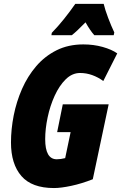

<svg xmlns="http://www.w3.org/2000/svg" viewBox="-20 -951 619 981"><path d="M255.9 9.8Q142.6 9.8 89.4 -51.5Q36.1 -112.8 36.1 -223.1Q36.1 -290.5 50 -361.1Q64 -431.6 92.5 -496.6Q121.1 -561.5 165 -612.8Q209 -664.1 269 -694.1Q329.1 -724.1 405.8 -724.1Q458 -724.1 504.4 -711.2Q550.8 -698.2 579.1 -678.2L507.8 -537.1Q481 -556.6 450.9 -567.4Q420.9 -578.1 389.2 -578.1Q348.6 -578.1 315.7 -545.7Q282.7 -513.2 259.3 -461.7Q235.8 -410.2 223.4 -351.3Q210.9 -292.5 210.9 -240.2Q210.9 -137.2 270 -137.2Q290.5 -137.2 313 -143.1L340.8 -275.9H272L300.8 -418H535.2L454.1 -35.2Q397 -12.7 344.2 -1.5Q291.5 9.8 255.9 9.8ZM242.7 -771 244.6 -783.2Q276.9 -816.4 306.6 -853.5Q336.4 -890.6 364.7 -931.2H509.8Q516.6 -901.9 532.7 -859.4Q548.8 -816.9 564 -785.2L561 -771H461.9Q439.9 -795.9 417 -836.9Q395 -814.5 377.7 -798.1Q360.4 -781.7 346.7 -771Z"/></svg>

Font: Open Sans Condensed ExtraBold
Style: Italic
Weight: 800
Width: 3
Italic angle: -12°
Designer: Monotype Design Team
Foundry: Monotype Imaging Inc.
Version: Version 3.003; ttfautohint (v1.8.4)